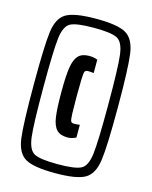

<svg xmlns="http://www.w3.org/2000/svg" viewBox="-108 -767 668 846"><g transform="rotate(15 226.0 -344.0)"><path d="M34 -344Q34 -523 42.5 -587Q51 -651 88.5 -673.5Q126 -696 226 -696Q325 -696 362.5 -673.5Q400 -651 409 -586.5Q418 -522 418 -344Q418 -166 409 -101.5Q400 -37 362.5 -14.5Q325 8 226 8Q126 8 88.5 -14.5Q51 -37 42.5 -101Q34 -165 34 -344ZM374 -344Q374 -513 367 -569.5Q360 -626 333 -640.5Q306 -655 226 -655Q146 -655 119 -640.5Q92 -626 85 -569.5Q78 -513 78 -344Q78 -175 85 -118.5Q92 -62 119 -47.5Q146 -33 226 -33Q306 -33 333 -47.5Q360 -62 367 -118.5Q374 -175 374 -344ZM160 -344Q160 -418 166 -456.5Q172 -495 188.5 -512.5Q205 -530 238 -530Q260 -530 276 -523V-462Q262 -464 249 -464Q239 -464 235.5 -457.5Q232 -451 231 -421.5Q230 -392 230 -344Q230 -296 231 -266.5Q232 -237 235.5 -230.5Q239 -224 249 -224Q266 -224 276 -226V-168Q269 -164 258.5 -161Q248 -158 238 -158Q204 -158 187.5 -175.5Q171 -193 165.5 -231.5Q160 -270 160 -344Z"/></g></svg>

Font: Saira Ultra Condensed Black
Style: Regular
Weight: 900
Width: 1
Designer: Hector Gatti with collaboration of the Omnibus-Type team
Foundry: Omnibus-Type
Version: Version 1.001; ttfautohint (v1.8)